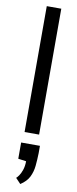

<svg xmlns="http://www.w3.org/2000/svg" viewBox="-109 -754 436 1081"><g transform="rotate(10 108.5 -214.0)"><path d="M65.9 0V-719.7H148.9V0ZM92.8 292.5 64 262.2Q70.3 257.3 79.1 244.6Q87.9 231.9 95.2 210.9Q102.5 189.9 103 160.6L57.1 154.3V61.5H164.6V103Q163.6 141.6 160.2 176.5Q156.7 211.4 142.1 240.7Q127.4 270 92.8 292.5Z"/></g></svg>

Font: Pontano Sans
Style: Regular
Weight: 400
Designer: Vernon Adams
Foundry: Vernon Adams
Version: Version 2.001